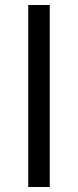

<svg xmlns="http://www.w3.org/2000/svg" viewBox="-20 -748 312 768"><path d="M93 0V-728H179V0Z"/></svg>

Font: Mooli
Style: Regular
Weight: 400
Designer: Vernon Adams
Foundry: Vernon Adams
Version: Version 1.000; ttfautohint (v1.8.4.7-5d5b);gftools[0.9.33]